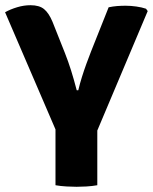

<svg xmlns="http://www.w3.org/2000/svg" viewBox="-22 -711 588 737"><path d="M191 -306H351.5V0Q331.5 3.5 309.8 4.8Q288 6 272 6Q257.5 6 234 4.8Q210.5 3.5 191 0ZM395 -683Q411.5 -686.5 428 -687.8Q444.5 -689 460 -689Q480 -689 501.2 -686Q522.5 -683 538.5 -677.5L545 -668.5L343.5 -191H201L-2.5 -664Q18 -675.5 43.8 -683.2Q69.5 -691 95 -691Q129 -691 147.2 -676Q165.5 -661 179.5 -627.5L227 -508Q239.5 -476.5 250.8 -440.8Q262 -405 272.5 -364.5H278.5Q284.5 -390 292.5 -415.5Q300.5 -441 309.5 -465.8Q318.5 -490.5 327.5 -513.5Z"/></svg>

Font: Signika SC
Style: Regular
Weight: 300
Designer: Anna Giedryś
Foundry: Anna Giedryś
Version: Version 2.000